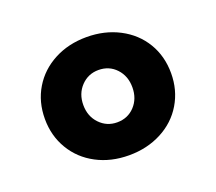

<svg xmlns="http://www.w3.org/2000/svg" viewBox="-74 -810 628 559"><g transform="rotate(-20 240.0 -530.0)"><path d="M45 -530Q45 -583 70 -624.5Q95 -666 139.5 -689.5Q184 -713 240 -713Q296 -713 341 -689.5Q386 -666 411 -624.5Q436 -583 436 -530Q436 -478 411 -436Q386 -394 341 -370.5Q296 -347 240 -347Q184 -347 139.5 -370.5Q95 -394 70 -436Q45 -478 45 -530ZM316 -530Q316 -565 294.5 -588Q273 -611 240 -611Q208 -611 186 -588Q164 -565 164 -530Q164 -495 186 -472Q208 -449 240 -449Q273 -449 294.5 -472Q316 -495 316 -530Z"/></g></svg>

Font: CBA Beacon Sans Extra Bold
Style: Regular
Weight: 800
Designer: Wei Huang
Foundry: Wei Huang
Version: Version 1.002